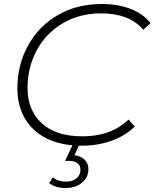

<svg xmlns="http://www.w3.org/2000/svg" viewBox="-20 -725 774 962"><path d="M67 -283Q67 -397 119 -494Q171 -591 267 -648Q363 -705 491 -705Q572 -705 635.5 -680Q699 -655 734 -609L698 -576Q628 -658 487 -658Q377 -658 293 -607.5Q209 -557 163.5 -472Q118 -387 118 -285Q118 -173 189 -107.5Q260 -42 393 -42Q537 -42 624 -126L655 -91Q609 -45 539.5 -20Q470 5 389 5Q287 5 214.5 -31Q142 -67 104.5 -132Q67 -197 67 -283ZM226 192 245 164Q272 185 311 185Q344 185 363.5 168.5Q383 152 383 125Q383 104 368 92.5Q353 81 325 81H306L347 -6H380L353 53Q386 57 404.5 75.5Q423 94 423 123Q423 164 391 190.5Q359 217 308 217Q257 217 226 192Z"/></svg>

Font: Idrija
Style: Italic
Weight: 300
Italic angle: -11.3°
Designer: Julieta Ulanovsky
Foundry: Julieta Ulanovsky
Version: Version 7.200